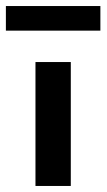

<svg xmlns="http://www.w3.org/2000/svg" viewBox="-80 -616 353 636"><path d="M-60.5 -514.5V-596H252.5V-514.5ZM37.5 0V-410.5H154.5V0Z"/></svg>

Font: League Spartan SemiBold
Style: Regular
Weight: 600
Foundry: The League of Moveable Type
Version: Version 2.002